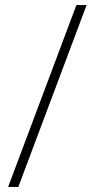

<svg xmlns="http://www.w3.org/2000/svg" viewBox="-20 -734 372 754"><path d="M52 0H12L280 -714H320Z"/></svg>

Font: Noto Sans Cham ExtraLight
Style: Regular
Weight: 250
Version: Version 2.002